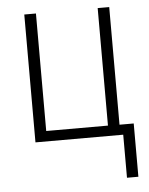

<svg xmlns="http://www.w3.org/2000/svg" viewBox="-52 -574 615 794"><g transform="rotate(-5 256.0 -176.5)"><path d="M490.2 178.7H442.9V0H78.6V-530.8H127V-43H383.3V-530.8H431.2V-42.5H490.2Z"/></g></svg>

Font: Open Sans SemiCondensed Light
Style: Regular
Weight: 300
Width: 4
Designer: Monotype Design Team
Foundry: Monotype Imaging Inc.
Version: Version 3.000